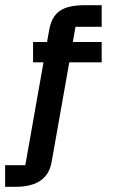

<svg xmlns="http://www.w3.org/2000/svg" viewBox="-49 -557 450 738"><path d="M131.8 -395.5 140.1 -441.9Q148.9 -492.2 179.9 -514.6Q210.9 -537.1 278.8 -537.1H341.8V-454.1H241.2L231 -395.5H341.8V-317.4H217.3L149.4 65.9Q132.8 161.1 10.7 161.1H-29.3V78.1H48.3L118.2 -317.4H78.1V-395.5Z"/></svg>

Font: Squarish Sans CT
Style: Regular
Weight: 400
Version: Version 0.9